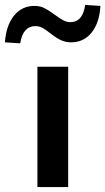

<svg xmlns="http://www.w3.org/2000/svg" viewBox="-87 -760 428 780"><path d="M65 0V-489H190V0ZM-5 -584 -67 -588Q-62 -657 -30 -696.5Q2 -736 53 -736Q76 -736 94.5 -726.5Q113 -717 137 -699Q159 -683 172 -676.5Q185 -670 198 -670Q224 -670 239 -687.5Q254 -705 259 -740L321 -736Q317 -667 285 -627.5Q253 -588 202 -588Q181 -588 162.5 -596Q144 -604 117 -625Q97 -641 84 -647.5Q71 -654 57 -654Q32 -654 16.5 -637Q1 -620 -5 -584Z"/></svg>

Font: Nunito Sans 12pt ExtraLight 12pt
Style: Bold
Weight: 700
Version: Version 3.101;gftools[0.9.27]